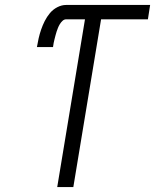

<svg xmlns="http://www.w3.org/2000/svg" viewBox="-20 -755 640 775"><path d="M211 0 323 -677H247Q239 -677 232.5 -671Q226 -665 221.5 -657.5Q217 -650 214 -642.5Q211 -635 208.5 -627.5Q206 -620 204 -612Q202 -604 200 -596.5Q198 -589 196.5 -581Q195 -573 194 -565H129Q132 -583 136 -600.5Q140 -618 146 -635.5Q152 -653 160.5 -670Q169 -687 181.5 -702Q194 -717 211.5 -726Q229 -735 247 -735H586L577 -677H388L276 0Z"/></svg>

Font: Iosevka Curly LtExObl
Style: Regular
Weight: 300
Width: 7
Italic angle: -9°
Monospace: yes
Designer: Belleve Invis
Foundry: Belleve Invis
Version: Version 11.1.0; ttfautohint (v1.8.3)